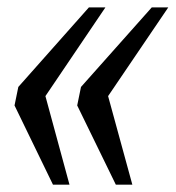

<svg xmlns="http://www.w3.org/2000/svg" viewBox="-20 -502 478 522"><path d="M189.9 -215.3 200.2 -265.6 392.6 -481.9H437.5L273.9 -240.7L339.8 0H294.9ZM19.5 -215.3 29.8 -265.6 221.7 -481.9H266.6L103.5 -240.7L168.9 0H124Z"/></svg>

Font: Charis SIL CyrE
Style: Italic
Weight: 400
Italic angle: -11°
Foundry: SIL International
Version: Version 5.000